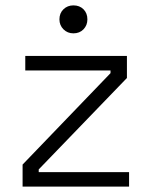

<svg xmlns="http://www.w3.org/2000/svg" viewBox="-20 -694 562 714"><path d="M460 0H64V-82L391 -422V-432H74V-486H452V-404L124 -64V-54H460ZM253 -570Q231 -570 216 -585Q201 -600 201 -622Q201 -645 216 -659.5Q231 -674 253 -674Q276 -674 290.5 -659.5Q305 -645 305 -622Q305 -600 290.5 -585Q276 -570 253 -570Z"/></svg>

Font: Space Grotesk Variable Light
Style: Regular
Weight: 300
Designer: Florian Karsten
Foundry: Florian Karsten
Version: Version 2.000